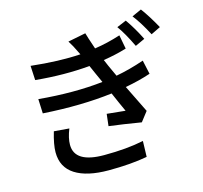

<svg xmlns="http://www.w3.org/2000/svg" viewBox="-124 -990 1249 1181"><g transform="rotate(-15 500.0 -399.0)"><path d="M161.1 -265.6 257.8 -257.8Q235.4 -202.1 235.4 -159.2Q235.4 -43.9 422.9 -43.9Q567.4 -43.9 674.8 -66.4L671.9 34.2Q567.4 53.7 425.8 53.7Q288.1 53.7 212.9 5.9Q137.7 -42 137.7 -137.7Q137.7 -186.5 161.1 -265.6ZM801.8 -543.9 821.3 -455.1Q750 -430.7 659.2 -414.1L745.1 -239.3L698.2 -178.7Q581.1 -198.2 494.1 -209L502.9 -285.2L620.1 -273.4Q612.3 -290 593.3 -332.5Q574.2 -375 564.5 -398.4Q369.1 -374 124 -389.6L120.1 -481.4Q343.8 -460.9 528.3 -481.4L500 -543.9L476.6 -596.7Q315.4 -582 131.8 -599.6L127 -691.4Q304.7 -671.9 441.4 -680.7L432.6 -698.2Q412.1 -742.2 390.6 -775.4L503.9 -797.9Q508.8 -778.3 538.1 -692.4Q619.1 -704.1 703.1 -731.4L719.7 -642.6Q648.4 -621.1 571.3 -609.4L588.9 -568.4Q599.6 -544.9 622.1 -496.1Q708 -511.7 801.8 -543.9ZM704.1 -783.2 764.6 -808.6Q808.6 -746.1 845.7 -670.9L784.2 -642.6Q741.2 -732.4 704.1 -783.2ZM811.5 -823.2 872.1 -850.6Q911.1 -798.8 957 -715.8L896.5 -686.5Q852.5 -770.5 811.5 -823.2Z"/></g></svg>

Font: Gen Shin Gothic Medium
Style: Regular
Weight: 500
Designer: [Source Han Sans]
Ryoko NISHIZUKA  (kana & ideographs); Paul D. Hunt (Latin, Greek & Cyrillic); Wenlong ZHANG  (bopomofo
Version: Version 1.002.20150607